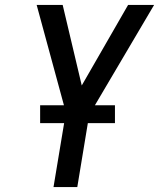

<svg xmlns="http://www.w3.org/2000/svg" viewBox="-20 -755 642 775"><path d="M196 0 246 -301 128 -735H233L310 -410L497 -735H602L340 -291L292 0ZM444 -258H142V-330H444Z"/></svg>

Font: Iosevka Medium Extended
Style: Italic
Weight: 500
Width: 7
Italic angle: -9°
Monospace: yes
Designer: Belleve Invis
Foundry: Belleve Invis
Version: Version 32.5.0; ttfautohint (v1.8.4)